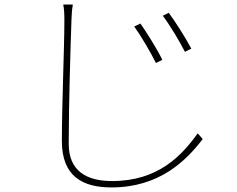

<svg xmlns="http://www.w3.org/2000/svg" viewBox="-20 -777 1040 841"><path d="M595 -674 568 -661C597 -621 642 -544 663 -501L691 -515C667 -565 617 -643 595 -674ZM719 -721 693 -708C723 -669 769 -592 790 -550L818 -564C793 -612 742 -691 719 -721ZM299 -757H257C261 -738 262 -715 262 -689C262 -565 251 -321 251 -159C251 -3 344 44 468 44C679 44 796 -74 868 -168L846 -193C775 -94 672 16 471 16C359 16 281 -28 281 -147C281 -321 289 -571 293 -689C294 -715 295 -733 299 -757Z"/></svg>

Font: Noto Sans CJK SC Thin
Style: Regular
Weight: 100
Designer: Ryoko NISHIZUKA 西塚涼子 (kana, bopomofo & ideographs); Paul D. Hunt (Latin, Greek & Cyrillic); Sandoll Communications 산돌커뮤니
Foundry: Adobe
Version: Version 2.004;hotconv 1.0.118;makeotfexe 2.5.65603